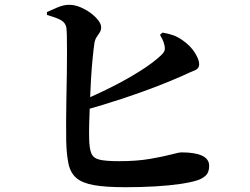

<svg xmlns="http://www.w3.org/2000/svg" viewBox="-20 -770 1040 798"><path d="M175 -719.9Q193.5 -728.7 219.9 -739.6Q246.4 -750.5 268.4 -750Q290.9 -749.7 313.8 -740.2Q336.7 -730.7 356.4 -716.1Q376.1 -701.5 388.2 -685.7Q400.4 -669.9 400.4 -657.1Q400.4 -644 394.4 -635Q388.5 -625.9 381.8 -616.1Q375.1 -606.3 372.4 -591Q368.9 -566.8 364.9 -526.7Q361 -486.6 358.2 -439.8Q355.5 -392.9 353.7 -345.9Q351.8 -298.8 350.8 -259.2Q349.8 -219.6 350.5 -194.5Q351.2 -153.5 359.5 -133Q367.7 -112.6 394 -106.3Q420.3 -100.1 474.2 -100.1Q547.5 -100.1 602.1 -109.4Q656.7 -118.8 690.6 -127.7Q724.5 -136.7 734.2 -136.7Q790.2 -136.7 819.7 -123Q849.3 -109.4 849.3 -80.3Q849.3 -54.2 835.6 -40.9Q821.8 -27.6 800.4 -20.7Q774.3 -12.1 729.4 -5.5Q684.5 1.1 626.4 4.6Q568.4 8.1 501 8.1Q418.8 8.1 370.2 -0.6Q321.6 -9.3 297.3 -30.3Q272.9 -51.3 264.8 -88.9Q256.7 -126.5 255.2 -183.4Q254.5 -219.3 254.8 -266Q255 -312.8 256 -363.8Q257 -414.8 257.8 -464.3Q258.6 -513.9 258.5 -555.5Q258.4 -597.1 257.8 -625.6Q257.2 -654.2 254 -662.1Q248.6 -679.2 228.2 -689Q207.8 -698.8 175.3 -707.9ZM645 -625.3 655.2 -634.5Q681.2 -630.3 700.5 -623.3Q719.8 -616.3 739.7 -602.1Q772.5 -578.9 790.1 -550.5Q807.8 -522.1 807.8 -503.4Q807.8 -484.6 788.8 -477.2Q769.8 -469.8 741.1 -456.2Q693.5 -434.8 630.1 -410.3Q566.7 -385.9 489.4 -360.2Q412.1 -334.6 322.7 -309.4L310.4 -347.1Q376.4 -374.5 441.7 -407.2Q506.9 -440 561.2 -474.2Q615.5 -508.3 648.3 -539.2Q660.1 -549.9 663.6 -559.1Q667 -568.3 663 -583.7Q660.4 -596 654.5 -607.6Q648.6 -619.1 645 -625.3Z"/></svg>

Font: Early Summer Mincho VF
Style: Regular
Weight: 250
Designer: GuiWonder
Version: Version 1.002